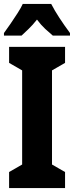

<svg xmlns="http://www.w3.org/2000/svg" viewBox="-21 -951 374 971"><path d="M308 0H25V-81L91 -119V-595L25 -633V-714H308V-633L242 -595V-119L308 -81ZM238 -931Q255 -898 279.5 -860.5Q304 -823 333 -784V-771H246Q229 -785 207.5 -805Q186 -825 166 -852Q145 -825 123 -804Q101 -783 88 -771H-1V-784Q13 -803 32 -830.5Q51 -858 68.5 -885.5Q86 -913 94 -931Z"/></svg>

Font: Noto Sans Tamil ExtraCondensed ExtraBold
Style: Regular
Weight: 800
Width: 2
Designer: Jelle Bosma - Monotype Design Team
Foundry: Monotype Imaging Inc.
Version: Version 2.004; ttfautohint (v1.8.4.7-5d5b)